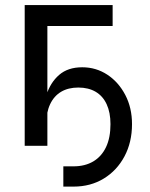

<svg xmlns="http://www.w3.org/2000/svg" viewBox="-20 -562 578 740"><path d="M224.1 157.2V79.1H263.2Q307.6 79.1 339.6 60.1Q371.6 41 388.7 4.9Q405.8 -31.2 405.8 -83.5Q405.8 -128.4 391.1 -160.2Q376.5 -191.9 348.6 -208.3Q320.8 -224.6 281.7 -224.6Q243.2 -224.6 215.6 -208.3Q188 -191.9 173.1 -160.2Q158.2 -128.4 158.2 -83.5H142.6Q142.6 -144 158.2 -193.8Q173.8 -243.7 207.8 -273.2Q241.7 -302.7 296.9 -302.7Q350.1 -302.7 393.6 -274.2Q437 -245.6 462.9 -196Q488.8 -146.5 488.8 -83.5Q488.8 -13.7 459.7 40.8Q430.7 95.2 379.9 126.2Q329.1 157.2 263.7 157.2ZM414.1 -542.5V-461.9H162.6V0H75.2V-542.5Z"/></svg>

Font: Inter 16pt
Style: Regular
Weight: 400
Version: Version 4.001;git-66647c0bb